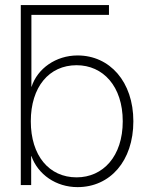

<svg xmlns="http://www.w3.org/2000/svg" viewBox="-20 -748 592 776"><path d="M293.5 8.3C424.8 8.3 519 -97.2 519 -257.8C519 -417.5 423.8 -523.9 293.5 -523.9C206.1 -523.9 131.3 -471.2 107.4 -397H106.9V-688H420.4V-727.5H64V0H106V-117.2H106.9C133.3 -43 206.1 8.3 293.5 8.3ZM289.6 -31.2C178.2 -31.2 104.5 -119.1 104.5 -257.8C104.5 -396.5 178.2 -484.4 289.6 -484.4C396.5 -484.4 476.1 -399.4 476.1 -257.8C476.1 -116.2 396.5 -31.2 289.6 -31.2Z"/></svg>

Font: Raveo Display Display ExLight
Style: Regular
Weight: 200
Designer: Jakub Foglar, Rasmus Andersson (Inter)
Foundry: Jakubfoglar.com
Version: Version 1.100;Glyphs 3.2.3 (3260)